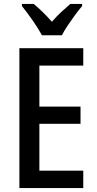

<svg xmlns="http://www.w3.org/2000/svg" viewBox="-20 -1011 495 980"><path d="M405 -51H79V-765H405V-676H181V-467H391V-379H181V-140H405ZM194 -831Q177 -863 147.5 -905.5Q118 -948 92 -980V-991H152Q196 -955 245 -900Q270 -929 292 -949Q314 -969 339 -991H399V-980Q382 -960 362.5 -933.5Q343 -907 325 -880Q307 -853 296 -831Z"/></svg>

Font: Noto Sans Tamil UI Condensed Medium
Style: Regular
Weight: 500
Width: 3
Designer: Jelle Bosma - Monotype Design Team
Foundry: Monotype Imaging Inc.
Version: Version 2.004; ttfautohint (v1.8.4.7-5d5b)